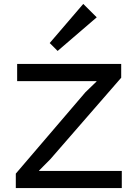

<svg xmlns="http://www.w3.org/2000/svg" viewBox="-20 -953 697 973"><path d="M597.2 -86.9V0H60.1V-73.2L413.1 -485.8L469.2 -540V-542H66.9V-628.9H594.2V-559.1L234.9 -146L178.2 -88.9V-86.9ZM401.9 -933.1 470.2 -865.2 272 -694.8 231.9 -734.9Z"/></svg>

Font: Sinkin Sans 400 Regular
Style: Regular
Weight: 400
Designer: Keith Bates
Foundry: K-Type
Version: Sinkin Sans (version 1.0)  by Keith Bates   •   © 2014   www